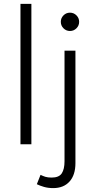

<svg xmlns="http://www.w3.org/2000/svg" viewBox="-20 -740 492 985"><path d="M85 0V-720H141V0ZM253 225Q227 225 205.5 218.8Q184 212.5 169 205L188 157Q200 163 212.5 167Q225 171 245 171Q282.5 171 296.8 149.5Q311 128 311 87V-480H367V97Q367 157.5 336.8 191.2Q306.5 225 253 225ZM339 -581Q319.5 -581 305.8 -594.8Q292 -608.5 292 -628Q292 -647.5 305.8 -661.2Q319.5 -675 339 -675Q358.5 -675 372.2 -661.2Q386 -647.5 386 -628Q386 -608.5 372.2 -594.8Q358.5 -581 339 -581Z"/></svg>

Font: Geologica Thin
Style: Regular
Weight: 100
Designer: Sindre Bremnes, Frode Helland
Foundry: Monokrom Skriftforlag AS
Version: Version 1.010; ttfautohint (v1.8.4.7-5d5b);gftools[0.9.28]